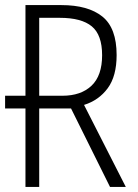

<svg xmlns="http://www.w3.org/2000/svg" viewBox="-20 -734 540 754"><path d="M80 0V-308H0V-358H80V-714H221Q326 -714 382 -669Q438 -624 438 -518Q438 -435 403 -387.5Q368 -340 310 -322L474 0H412L259 -308H134V0ZM225 -358Q298 -358 339.5 -397.5Q381 -437 381 -517Q381 -597 340.5 -630.5Q300 -664 215 -664H134V-358Z"/></svg>

Font: Noto Sans Mono ExtraCondensed Light
Style: Regular
Weight: 300
Width: 2
Designer: Monotype Design Team
Foundry: Monotype Imaging Inc.
Version: Version 2.014; ttfautohint (v1.8.4.7-5d5b)